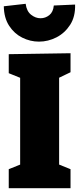

<svg xmlns="http://www.w3.org/2000/svg" viewBox="-22 -990 415 1010"><path d="M349 -610 270 -572 289 -600V-105L270 -132L349 -100V0H24V-100L101 -131L84 -105V-600L108 -571L24 -605V-705L349 -710ZM183 -771Q137 -771 95 -792Q53 -813 26 -854.5Q-1 -896 -2 -957L113 -970Q118 -931 141.5 -912.5Q165 -894 191 -894Q217 -894 237.5 -910.5Q258 -927 261 -961L373 -966Q375 -903 347 -859.5Q319 -816 275 -793.5Q231 -771 183 -771Z"/></svg>

Font: Bitter Thin Black
Style: Regular
Weight: 900
Version: Version 3.020